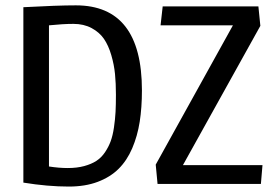

<svg xmlns="http://www.w3.org/2000/svg" viewBox="-20 -684 1007 714"><path d="M66.9 -657.2Q193.4 -664.1 262.2 -664.1Q507.8 -664.1 507.8 -348.1Q507.8 -283.7 499.5 -231Q491.2 -178.2 471.7 -132.6Q452.1 -86.9 421.1 -56.2Q390.1 -25.4 343.5 -7.8Q296.9 9.8 235.8 9.8Q157.2 9.8 66.9 -4.9ZM948.2 -587.9 660.2 -69.8H956.1L950.2 0H565.9L559.1 -71.8L846.2 -589.8H577.1L585 -660.2H940.9ZM231.9 -59.1Q266.1 -59.1 293 -66.4Q319.8 -73.7 338.4 -85.7Q356.9 -97.7 370.4 -117.7Q383.8 -137.7 391.6 -158.9Q399.4 -180.2 403.8 -210.2Q408.2 -240.2 409.7 -267.6Q411.1 -294.9 411.1 -332Q411.1 -374 407.7 -408.7Q404.3 -443.4 393.8 -479.2Q383.3 -515.1 366.5 -539.6Q349.6 -564 320.6 -579.6Q291.5 -595.2 252.9 -595.2Q214.8 -595.2 162.1 -589.8V-64.9Q199.2 -59.1 231.9 -59.1Z"/></svg>

Font: Sansita Light
Style: Regular
Weight: 300
Designer: Pablo Cosgaya
Foundry: Omnibus-Type
Version: Version 1.006;hotconv 1.0.109;makeotfexe 2.5.65596